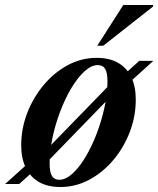

<svg xmlns="http://www.w3.org/2000/svg" viewBox="-58 -738 634 770"><path d="M329.5 -506Q381 -506 416 -485.8Q451 -465.5 468.8 -428.2Q486.5 -391 486.5 -338.5Q486.5 -271.5 462.5 -208.8Q438.5 -146 396.5 -96.2Q354.5 -46.5 300 -17.2Q245.5 12 184.5 12Q133 12 98 -8.2Q63 -28.5 45 -66Q27 -103.5 27 -155Q27 -222 51.2 -284.8Q75.5 -347.5 117.5 -397.5Q159.5 -447.5 214 -476.8Q268.5 -506 329.5 -506ZM179.5 -17Q205.5 -17 232.8 -41.8Q260 -66.5 285 -108.5Q310 -150.5 329.8 -202.2Q349.5 -254 361.2 -308Q373 -362 373 -411.5Q373 -446 363.8 -461.5Q354.5 -477 334 -477Q308.5 -477 281 -452Q253.5 -427 228.5 -385.2Q203.5 -343.5 183.8 -291.8Q164 -240 152.5 -185.8Q141 -131.5 141 -82.5Q141 -48 150.2 -32.5Q159.5 -17 179.5 -17ZM500.5 -494H557L452.5 -399.5L419.5 -385.5L120 -77L86 -60.5L19 0H-37.5L67 -94L99.5 -108L400 -417L434 -433.5ZM332 -554.5 436.5 -718H556.5L555.5 -711.5L356 -554.5Z"/></svg>

Font: Newsreader 60pt SemiBold
Style: Italic
Weight: 600
Italic angle: -17°
Designer: Hugues Gentile
Foundry: Production Type
Version: Version 1.003